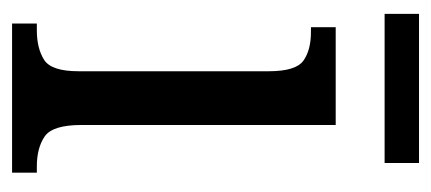

<svg xmlns="http://www.w3.org/2000/svg" viewBox="-218 -496 714 318"><g transform="rotate(90 139.0 -337.0)"><path d="M19 0V-41H30Q60 -41 79 -53Q98 -65 98 -110V-425Q98 -470 80.5 -482.5Q63 -495 33 -495H25V-536H187V-115Q187 -67 206 -54Q225 -41 256 -41H266V0ZM3 -617V-674H250V-617Z"/></g></svg>

Font: Noto Serif Georgian Condensed
Style: Regular
Weight: 400
Width: 3
Designer: Monotype Design Team, Akaki Razmadze
Foundry: Google LLC
Version: Version 2.003; ttfautohint (v1.8.4.7-5d5b)